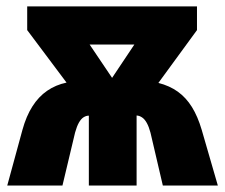

<svg xmlns="http://www.w3.org/2000/svg" viewBox="-20 -573 696 593"><path d="M588.4 -553.2V-480L469.2 -316.9Q503.9 -308.1 529.3 -289.8Q554.7 -271.5 572.8 -242.4Q590.8 -213.4 603 -171.9L652.8 0H482.9L444.8 -163.1Q439.9 -181.6 433.3 -193.4Q426.8 -205.1 418.7 -210.4Q410.6 -215.8 401.9 -216.3V0H254.4V-215.8Q246.1 -215.8 238.3 -210.9Q230.5 -206.1 223.9 -194.6Q217.3 -183.1 211.9 -163.6L172.9 0H2.4L49.3 -171.9Q61 -214.4 80.1 -244.4Q99.1 -274.4 125.7 -292.7Q152.3 -311 185.5 -317.9L64 -480V-553.2ZM395 -435.5H256.8L326.2 -332.5Z"/></svg>

Font: Open Sans SemiCondensed ExtraBold
Style: Regular
Weight: 800
Width: 4
Designer: Monotype Design Team
Foundry: Monotype Imaging Inc.
Version: Version 3.000